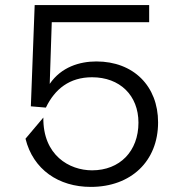

<svg xmlns="http://www.w3.org/2000/svg" viewBox="-20 -720 699 753"><path d="M160 -298C195 -371 253 -417 341 -417C450 -417 523 -346 523 -239C523 -127 450 -52 341 -52C252 -52 148 -111 150 -259L80 -176C110 -55 210 13 336 13C494 13 600 -88 600 -240C600 -383 503 -479 358 -479C292 -479 220 -457 175 -391L183 -633H565V-700H116L101 -303Z"/></svg>

Font: Absans
Style: Regular
Weight: 400
Designer: Valerio Monopoli
Version: Version 1.200;Glyphs 3.2 (3217)